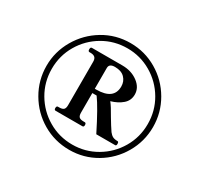

<svg xmlns="http://www.w3.org/2000/svg" viewBox="-105 -884 718 695"><g transform="rotate(30 254.5 -536.0)"><path d="M479 -536Q479 -476 449 -424.5Q419 -373 368 -343Q317 -313 257 -313Q196 -313 145 -343Q94 -373 64 -424.5Q34 -476 34 -536Q34 -595 64 -646.5Q94 -698 145 -728.5Q196 -759 257 -759Q317 -759 368 -729Q419 -699 449 -647.5Q479 -596 479 -536ZM457 -536Q457 -591 430 -637Q403 -683 357 -710Q311 -737 257 -737Q202 -737 156 -710Q110 -683 83 -637Q56 -591 56 -536Q56 -481 83 -435Q110 -389 156 -362Q202 -335 257 -335Q311 -335 357 -362Q403 -389 430 -435Q457 -481 457 -536ZM398 -419Q398 -411 393 -411H314Q270 -499 245 -533H227V-451Q227 -438 232.5 -433Q238 -428 251 -428H256Q262 -428 262 -419Q262 -411 256 -411H144Q138 -411 138 -419Q138 -428 144 -428H149Q162 -428 167.5 -433Q173 -438 173 -451V-633Q173 -645 167 -650.5Q161 -656 149 -656H144Q138 -656 138 -665Q138 -674 144 -674H271Q309 -674 336 -654Q363 -634 363 -605Q363 -580 344.5 -564Q326 -548 298 -540Q310 -525 329 -491Q345 -464 358 -445Q365 -436 372.5 -432Q380 -428 393 -428Q398 -428 398 -419ZM227 -551H233Q306 -551 306 -606Q306 -627 292 -641.5Q278 -656 251 -656Q227 -656 227 -638Z"/></g></svg>

Font: Shippori Mincho
Style: Bold
Weight: 700
Designer: FONTDASU
Foundry: FONTDASU / Google Inc. / but / Adobe
Version: Version 3.110; ttfautohint (v1.8.3)